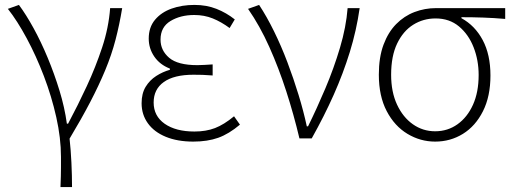

<svg xmlns="http://www.w3.org/2000/svg" viewBox="-20 -563 2088 781"><path d="M226 198Q227 172 227.5 154Q228 136 228 118Q228 100 228 75Q228 -1 209 -86Q190 -171 158.5 -253.5Q127 -336 88.5 -407.5Q50 -479 12 -527L57 -543Q86 -504 116.5 -448.5Q147 -393 174 -328Q201 -263 222 -194.5Q243 -126 252 -60H257Q297 -135 333 -212.5Q369 -290 395.5 -370Q422 -450 428 -530H477Q466 -463 450 -401.5Q434 -340 408 -277.5Q382 -215 346.5 -147Q311 -79 263 1Q268 46 270.5 98.5Q273 151 273 198Z M766 13Q702 13 654.5 -6.5Q607 -26 581.5 -61.5Q556 -97 556 -143Q556 -183 572.5 -210Q589 -237 615.5 -254Q642 -271 671 -279V-284Q630 -300 607.5 -333Q585 -366 585 -406Q585 -452 610.5 -482.5Q636 -513 678 -528Q720 -543 771 -543Q820 -543 860.5 -527Q901 -511 935 -484L914 -449Q880 -474 845.5 -488Q811 -502 770 -502Q714 -502 673.5 -477.5Q633 -453 633 -402Q633 -358 668 -328Q703 -298 783 -298Q799 -298 812 -299Q825 -300 845 -301V-256Q822 -258 804 -258.5Q786 -259 767 -259Q688 -259 646.5 -229.5Q605 -200 605 -146Q605 -91 650 -59.5Q695 -28 771 -28Q818 -28 854.5 -42Q891 -56 932 -90L956 -56Q911 -18 867.5 -2.5Q824 13 766 13Z M1198 0Q1175 -97 1144.5 -191.5Q1114 -286 1075.5 -372Q1037 -458 989 -527L1034 -543Q1065 -496 1094.5 -436Q1124 -376 1149 -310Q1174 -244 1194.5 -177Q1215 -110 1228 -49H1233Q1269 -122 1303.5 -203.5Q1338 -285 1363 -369Q1388 -453 1394 -530H1443Q1430 -439 1403 -351.5Q1376 -264 1337.5 -177.5Q1299 -91 1248 0Z M1750 13Q1690 13 1637.5 -18.5Q1585 -50 1553 -111Q1521 -172 1521 -259Q1521 -330 1540 -381Q1559 -432 1591.5 -465Q1624 -498 1666 -514Q1708 -530 1754 -530H2035V-486Q1989 -490 1946 -491.5Q1903 -493 1857 -493V-489Q1912 -459 1943.5 -400Q1975 -341 1975 -256Q1975 -171 1944.5 -110.5Q1914 -50 1863 -18.5Q1812 13 1750 13ZM1750 -29Q1801 -29 1841 -57.5Q1881 -86 1904 -137Q1927 -188 1927 -258Q1927 -318 1906.5 -370.5Q1886 -423 1847 -455.5Q1808 -488 1752 -488Q1702 -488 1661 -462.5Q1620 -437 1595.5 -386Q1571 -335 1571 -259Q1571 -189 1595 -137.5Q1619 -86 1659.5 -57.5Q1700 -29 1750 -29Z"/></svg>

Font: Noto Sans KR ExtraLight
Style: Regular
Weight: 250
Designer: Ryoko NISHIZUKA  (kana, bopomofo & ideographs); Paul D. Hunt (Latin, Greek & Cyrillic); Sandoll Communications , Soo-you
Foundry: Adobe
Version: Version 2.004-H2;hotconv 1.0.118;makeotfexe 2.5.65603